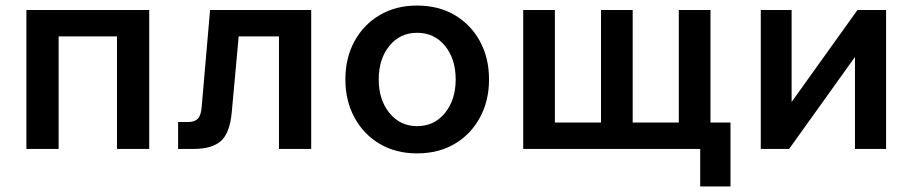

<svg xmlns="http://www.w3.org/2000/svg" viewBox="-20 -536 3284 691"><path d="M75 0V-500H517V0H401V-405H191V0Z M621 0V-97H658Q681 -97 692.5 -109.5Q704 -122 706 -153L736 -500H1100V0H984V-405H839L814 -131Q807 -57 775 -28.5Q743 0 676 0Z M1481 16Q1405 16 1347 -18Q1289 -52 1256 -112.5Q1223 -173 1223 -250Q1223 -328 1256 -388Q1289 -448 1347 -482Q1405 -516 1481 -516Q1558 -516 1616 -482Q1674 -448 1707 -388Q1740 -328 1740 -250Q1740 -173 1707 -112.5Q1674 -52 1616 -18Q1558 16 1481 16ZM1481 -82Q1543 -82 1581.5 -129.5Q1620 -177 1620 -250Q1620 -324 1581.5 -371Q1543 -418 1481 -418Q1420 -418 1381.5 -371Q1343 -324 1343 -250Q1343 -177 1381.5 -129.5Q1420 -82 1481 -82Z M1863 0V-500H1977V-95H2143V-500H2257V-95H2423V-500H2537V-95H2609V135H2500V0Z M2718 0V-500H2829V-169L3066 -500H3169V0H3057V-331L2820 0Z"/></svg>

Font: Wix Madefor Text SemiBold
Style: Regular
Weight: 600
Designer: Dalton Maag Ltd
Foundry: Dalton Maag Ltd
Version: Version 3.100